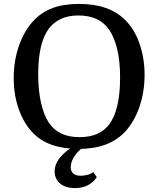

<svg xmlns="http://www.w3.org/2000/svg" viewBox="-20 -750 807 980"><path d="M718 -368Q718 -282 692 -205.5Q666 -129 618 -77Q576 -33 517.5 -11.5Q459 10 381 10Q303 10 244 -11Q185 -32 146 -74Q101 -121 75.5 -193.5Q50 -266 50 -352Q50 -439 76.5 -515.5Q103 -592 150 -643Q192 -688 248.5 -709Q305 -730 384 -730Q461 -730 519.5 -709.5Q578 -689 621 -646Q669 -597 693.5 -523.5Q718 -450 718 -368ZM175 -372Q175 -290 189 -227Q203 -164 229 -124Q254 -87 292.5 -68.5Q331 -50 387 -50Q489 -50 538 -116Q565 -152 579 -212Q593 -272 593 -354Q593 -436 578.5 -497.5Q564 -559 538 -597Q512 -635 472.5 -653Q433 -671 380 -671Q329 -671 292 -654Q255 -637 230 -605Q175 -532 175 -372ZM363 210Q314 210 286.5 186.5Q259 163 259 125Q259 50 373 -14H424Q401 1 382 20.5Q363 40 352 61.5Q341 83 341 103Q341 124 354 135.5Q367 147 391 147Q408 147 426 142.5Q444 138 456 128L474 154Q457 180 429.5 195Q402 210 363 210Z"/></svg>

Font: Domine Medium
Style: Regular
Weight: 500
Designer: Pablo Impallari, Rodrigo Fuenzalida, Brenda Gallo
Foundry: Pablo Impallari, Rodrigo Fuenzalida, Brenda Gallo
Version: Version 2.000